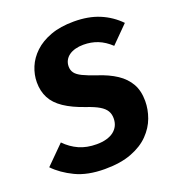

<svg xmlns="http://www.w3.org/2000/svg" viewBox="-149 -815 852 936"><g transform="rotate(-20 276.5 -347.0)"><path d="M338.3 -710.8Q414.1 -710.8 471.1 -687Q528 -663.2 570.6 -619.3L483.6 -531.8Q451.9 -561.5 417.9 -575Q383.9 -588.5 343.5 -588.5Q320.4 -588.5 301.4 -583.3Q282.4 -578.1 268.7 -568.3Q255.1 -558.5 247.7 -544.4Q240.2 -530.2 240.2 -513Q240.2 -493.5 250.6 -479.3Q260.9 -465.2 286.2 -452.8Q311.4 -440.4 356.2 -425.3Q412.7 -407.1 452.1 -381Q491.4 -355 512.5 -318Q533.6 -281 533.6 -227.9Q533.6 -184.6 517.8 -141.4Q502 -98.2 467 -62.3Q432.1 -26.3 375.2 -4.6Q318.4 17.2 236.3 17.2Q146.7 17.2 84.8 -12.7Q23 -42.6 -16.6 -83.9L77.9 -178.3Q109.5 -145.6 149 -127.9Q188.5 -110.2 240.3 -110.2Q268.5 -110.2 290.9 -116.5Q313.3 -122.7 328.6 -134.5Q344 -146.4 352.1 -163.1Q360.2 -179.8 360.2 -201.4Q360.2 -223.6 350.1 -240.2Q340.1 -256.8 316.8 -270.7Q293.5 -284.6 252 -298.6Q186.9 -320.9 146.1 -348.5Q105.2 -376 86.7 -411.6Q68.1 -447.2 68.1 -493Q68.1 -532.8 84.1 -571.6Q100.1 -610.3 133.3 -641.7Q166.6 -673.2 217.6 -692Q268.6 -710.8 338.3 -710.8Z"/></g></svg>

Font: Fira Sans Variable
Style: Italic
Weight: 397
Italic angle: -8°
Designer: Carrois Corporate & Edenspiekermann AG
Foundry: Carrois Corporate GbR & Edenspiekermann AG
Version: Version 4.202